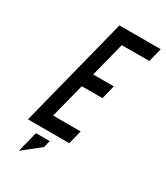

<svg xmlns="http://www.w3.org/2000/svg" viewBox="-205 -754 870 1007"><g transform="rotate(30 230.5 -250.5)"><path d="M312.5 -83.3 291.7 0H41.7L210.8 -666.7H460.8L440 -583.3H273.3L220 -375H345L324.2 -291.7H199.2L145.8 -83.3ZM114.2 41.7H197.5L187.5 83.3L82.5 166.7Z"/></g></svg>

Font: Yulong
Style: Italic
Weight: 400
Italic angle: -14.25°
Designer: GGBotNet
Foundry: f0n7.com
Version: 1.00